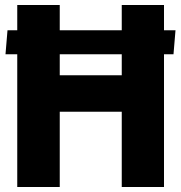

<svg xmlns="http://www.w3.org/2000/svg" viewBox="-20 -748 724 768"><path d="M2 -531 10 -627H49V-728H219V-627H467V-728H636V-627H682L674 -531H636V0H467V-301H219V0H49V-531ZM219 -447H467V-531H219Z"/></svg>

Font: Murecho
Style: Bold
Weight: 700
Designer: Neil Summerour
Foundry: Positype
Version: Version 1.010; ttfautohint (v1.8.3)